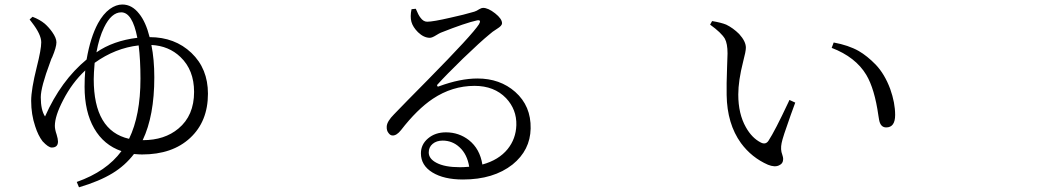

<svg xmlns="http://www.w3.org/2000/svg" viewBox="-20 -758 4540 839"><path d="M325.2 60.5 315.4 37.1Q445.3 -8.8 510.7 -97.7Q433.6 -124 391.6 -196.8Q349.6 -269.5 349.6 -378.9Q349.6 -417 352.5 -450.2Q294.9 -396.5 255.9 -320.3Q219.7 -251 219.7 -208Q219.7 -192.4 227.5 -169.9Q233.4 -150.4 233.4 -139.6Q233.4 -113.3 206.1 -113.3Q191.4 -113.3 166 -140.6Q146.5 -166 133.8 -206.1Q116.2 -257.8 116.2 -317.4Q116.2 -367.2 140.6 -464.8Q160.2 -542 160.2 -573.2Q160.2 -607.4 119.1 -660.2Q112.3 -668.9 109.4 -672.9L122.1 -684.6Q153.3 -672.9 175.8 -654.3Q193.4 -638.7 208 -618.2Q226.6 -591.8 226.6 -573.2Q226.6 -551.8 208 -507.8Q204.1 -501 203.1 -497.1Q202.1 -493.2 199.2 -486.3Q158.2 -377 158.2 -333Q158.2 -277.3 176.8 -249Q246.1 -405.3 358.4 -498Q375 -594.7 408.2 -656.2Q430.7 -697.3 460 -718.8Q487.3 -738.3 514.6 -738.3Q556.6 -738.3 587.9 -698.2Q617.2 -662.1 633.8 -595.7Q744.1 -595.7 816.4 -526.9Q888.7 -458 888.7 -348.6Q888.7 -227.5 811 -155.3Q733.4 -83 600.6 -83Q588.9 -83 565.4 -85Q526.4 -34.2 471.7 -1Q414.1 34.2 325.2 60.5ZM603.5 -145.5H604.5Q699.2 -145.5 759.8 -196.3Q828.1 -252.9 828.1 -356.4Q828.1 -452.1 768.6 -508.8Q717.8 -557.6 641.6 -561.5Q654.3 -498 654.3 -419.9Q654.3 -252 603.5 -145.5ZM543.9 -151.4Q593.8 -253.9 593.8 -414.1Q593.8 -497.1 585.9 -559.6Q483.4 -547.9 393.6 -483.4Q389.6 -436.5 389.6 -412.1Q389.6 -186.5 543.9 -151.4ZM401.4 -529.3Q474.6 -580.1 580.1 -592.8Q558.6 -704.1 509.8 -704.1Q466.8 -704.1 434.6 -637.7Q413.1 -593.8 401.4 -529.3Z M2002.9 26.4Q1919.9 26.4 1869.6 -4.4Q1819.3 -35.2 1819.3 -87.9Q1819.3 -127 1850.6 -153.3Q1881.8 -179.7 1928.7 -179.7Q1985.4 -179.7 2029.3 -145.5Q2077.1 -107.4 2087.9 -39.1Q2159.2 -58.6 2198.2 -106.4Q2234.4 -151.4 2236.3 -210.9Q2238.3 -279.3 2191.4 -329.1Q2139.6 -382.8 2053.7 -382.8Q1956.1 -382.8 1871.1 -326.2Q1802.7 -280.3 1732.4 -189.5Q1712.9 -165 1695.3 -166Q1685.5 -166 1677.7 -176.8Q1668.9 -187.5 1669.9 -205.1Q1670.9 -227.5 1702.1 -258.8Q1750 -308.6 1848.6 -408.2Q2044.9 -607.4 2073.2 -652.3Q2085 -672.9 2064.5 -668.9Q2014.6 -658.2 1906.2 -615.2Q1899.4 -612.3 1886.7 -604.5Q1868.2 -592.8 1858.4 -592.8Q1832 -592.8 1806.6 -617.2Q1784.2 -639.6 1777.8 -662.6Q1771.5 -685.5 1778.3 -717.8L1796.9 -719.7Q1808.6 -691.4 1817.4 -680.7Q1830.1 -663.1 1846.7 -663.1Q1872.1 -663.1 1948.2 -680.7Q2006.8 -693.4 2052.7 -707Q2062.5 -710 2074.2 -717.8Q2084 -723.6 2090.8 -723.6Q2113.3 -723.6 2143.6 -699.7Q2173.8 -675.8 2173.8 -656.2Q2173.8 -645.5 2152.3 -632.3Q2130.9 -619.1 2117.2 -606.4Q2080.1 -576.2 2002.9 -502Q1926.8 -427.7 1893.6 -390.6Q1888.7 -386.7 1890.6 -382.3Q1892.6 -377.9 1898.4 -380.9Q1991.2 -415 2066.4 -415Q2165 -415 2231.4 -356.4Q2300.8 -294.9 2298.8 -196.3Q2296.9 -101.6 2219.7 -39.1Q2136.7 26.4 2002.9 26.4ZM1990.2 -27.3Q2004.9 -27.3 2030.3 -29.3Q2021.5 -84 1988.3 -114.3Q1957 -143.6 1914.1 -143.6Q1887.7 -143.6 1870.6 -129.4Q1853.5 -115.2 1853.5 -91.8Q1853.5 -64.5 1886.7 -46.9Q1922.9 -27.3 1990.2 -27.3Z M3335.9 -38.1Q3264.6 -69.3 3217.8 -132.8Q3157.2 -216.8 3155.3 -342.8Q3154.3 -386.7 3157.2 -464.8Q3159.2 -507.8 3159.2 -524.4Q3159.2 -567.4 3147.5 -588.9Q3131.8 -615.2 3083 -650.4L3091.8 -666Q3131.8 -659.2 3153.3 -650.4Q3183.6 -635.7 3210 -609.4Q3239.3 -577.1 3239.3 -549.8Q3239.3 -533.2 3227.5 -489.3Q3206.1 -405.3 3206.1 -344.7Q3206.1 -260.7 3239.3 -202.1Q3265.6 -155.3 3303.7 -135.7Q3325.2 -124 3337.9 -142.6Q3366.2 -185.5 3424.8 -310.5Q3427.7 -317.4 3429.7 -321.3L3455.1 -309.6Q3449.2 -292 3435.5 -255.9Q3399.4 -155.3 3395.5 -132.8Q3389.6 -104.5 3398.4 -82Q3402.3 -70.3 3402.3 -63.5Q3402.3 -43 3383.8 -35.2Q3365.2 -26.4 3335.9 -38.1ZM3852.5 -201.2Q3827.1 -201.2 3821.3 -235.4Q3820.3 -240.2 3818.4 -252.9Q3801.8 -370.1 3765.6 -430.7Q3718.8 -508.8 3614.3 -548.8L3623 -572.3Q3687.5 -560.5 3732.4 -535.2Q3769.5 -513.7 3806.6 -475.6Q3845.7 -434.6 3870.1 -369.1Q3891.6 -308.6 3891.6 -255.9Q3891.6 -201.2 3852.5 -201.2Z"/></svg>

Font: Bpmf Zihi Box R
Style: R
Weight: 400
Foundry: But Ko
Version: Version 1.320